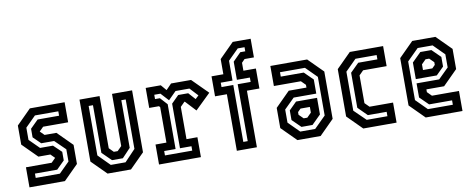

<svg xmlns="http://www.w3.org/2000/svg" viewBox="-64 -1042 3291 1334"><g transform="rotate(-10 1581.0 -375.0)"><path d="M52.5 0V-141.5H234L263.5 -171L235 -199.5H150.5L47.5 -302.5V-437L150.5 -540H395.5V-398.5H219L190 -369.5L219 -340.5H302.5L405.5 -237.5V-103L302.5 0ZM106.5 -57H277L350.5 -130V-216L277 -287.5H186L134 -338.5V-399L190 -454.5H341.5V-485.5H176.5L103 -412V-326L172.5 -257H263.5L319.5 -203.5V-143L263.5 -87.5H106.5Z M603.5 0 500.5 -103V-540H642V-172L672.5 -141.5H699.5L730 -172V-540H871.5V-103L768.5 0ZM636 -55.5H740L817 -136.5V-485.5H786V-149.5L726.5 -86.5H650L586 -149.5V-485.5H555.5V-136.5Z M966.5 0V-141H1043.5V-391.5L1036 -399H967.5V-540H1074L1108 -500L1146.5 -540H1287.5L1397 -430.5L1288 -324.5L1219 -398.5H1215.5L1185 -368V-140.5H1262V0ZM1018 -55H1210.5V-86H1129.5V-400.5L1181.5 -452.5H1252L1296 -403.5L1319.5 -425.5L1266 -483H1168L1112.5 -427.5L1061.5 -483H1018V-452.5H1052.5L1098.5 -402V-86H1018Z M1515.5 0V-399H1432V-540H1515.5V-647L1618.5 -750H1745V-618.5H1679L1657 -596V-540H1745V-399H1657V0ZM1570.5 -53H1601.5V-454.5H1693V-485.5H1601.5V-613.5L1658 -670.5H1693V-699.5H1645L1570.5 -625.5V-485.5H1487.5V-454.5H1570.5Z M1943 0 1840 -103V-245.5L1943 -348.5H2068V-368L2037.5 -398.5H1847V-540H2106.5L2209.5 -437V-103L2106.5 0ZM1972.5 -55H2078L2159 -135.5V-408L2081.5 -485.5H1905.5V-454.5H2067.5L2128 -395V-295.5H1968.5L1896 -224V-131.5ZM1986.5 -85.5 1926.5 -144.5V-212.5L1980 -265.5H2128V-148.5L2064.5 -85.5ZM2012 -141.5H2037.5L2068 -172V-212H2002L1981 -191V-172Z M2407.5 0 2304.5 -103V-437L2407.5 -540H2642.5V-398.5H2476.5L2446 -368V-172L2476.5 -141.5H2642.5V0ZM2441.5 -55H2587.5V-86H2455L2391.5 -149V-396L2452 -456H2587.5V-486.5H2438L2360.5 -409V-134Z M3011.5 -540 3114.5 -437V-294.5L3011.5 -191.5H2886.5V-172L2917 -141.5H3107.5V0H2848L2745 -103V-437L2848 -540ZM2982 -485H2876.5L2795.5 -404.5V-132L2873 -54.5H3049V-85.5H2887L2826.5 -145V-244.5H2986L3058.5 -316V-408.5ZM2968 -454.5 3028 -395.5V-327.5L2974.5 -274.5H2826.5V-391.5L2890 -454.5ZM2942.5 -398.5H2917L2886.5 -368V-328H2952.5L2973.5 -349V-368Z"/></g></svg>

Font: Tourney Condensed SemiBold
Style: Regular
Weight: 600
Width: 3
Designer: Tyler Finck
Foundry: Etcetera Type Co
Version: Version 1.010; ttfautohint (v1.8.3)